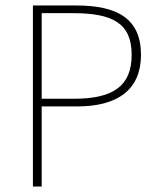

<svg xmlns="http://www.w3.org/2000/svg" viewBox="-20 -680 582 700"><path d="M100 0H132V-292H262C410 -292 494 -354 494 -480C494 -612 408 -660 258 -660H100ZM132 -320V-632H246C390 -632 460 -596 460 -480C460 -366 392 -320 250 -320Z"/></svg>

Font: Source Sans Pro ExtraLight
Style: Regular
Weight: 200
Designer: Paul D. Hunt
Foundry: Adobe Systems Incorporated
Version: Version 3.006;hotconv 1.0.111;makeotfexe 2.5.65597